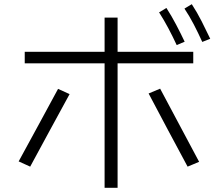

<svg xmlns="http://www.w3.org/2000/svg" viewBox="-20 -868 1040 916"><path d="M945 -668Q925 -712 904.5 -751.5Q884 -791 860 -827L895 -848Q921 -808 942 -766.5Q963 -725 983 -683ZM823 -653Q803 -696 782.5 -734.5Q762 -773 739 -809L774 -830Q799 -791 820.5 -750Q842 -709 861 -669ZM479 28V-566H98V-621H479V-784H541V-621H902V-566H541V28ZM875 -73Q828 -160 781.5 -247.5Q735 -335 689 -422L744 -445Q791 -358 837 -270.5Q883 -183 930 -96ZM124 -73 69 -98Q116 -184 163 -270.5Q210 -357 257 -444L312 -419Q265 -333 218 -246.5Q171 -160 124 -73Z"/></svg>

Font: Murecho Light
Style: Regular
Weight: 300
Designer: Neil Summerour
Foundry: Positype
Version: Version 1.010; ttfautohint (v1.8.3)